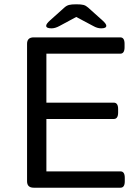

<svg xmlns="http://www.w3.org/2000/svg" viewBox="-20 -874 632 894"><path d="M137 0Q106 0 106 -30V-670Q106 -700 137 -700H540Q560 -700 560 -670V-654Q560 -624 540 -624H196V-396H510Q530 -396 530 -366V-350Q530 -320 510 -320H196V-76H541Q561 -76 561 -46V-30Q561 0 541 0ZM220 -742Q195 -742 195 -754Q195 -763 213 -779L280 -839Q290 -848 301.5 -851Q313 -854 335 -854Q358 -854 369 -851Q380 -848 390 -839L457 -779Q475 -763 475 -754Q475 -742 451 -742Q433 -742 414 -753L335 -795L257 -753Q237 -742 220 -742Z"/></svg>

Font: Asap Semi Expanded
Style: Regular
Weight: 400
Width: 6
Designer: Pablo Cosgaya
Foundry: Omnibus-Type
Version: Version 3.001; ttfautohint (v1.8.4.7-5d5b)